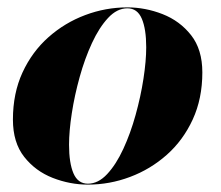

<svg xmlns="http://www.w3.org/2000/svg" viewBox="-20 -490 598 520"><path d="M218 10Q169.5 10 122.8 -8.2Q76 -26.5 45.5 -65.2Q15 -104 15 -166Q15 -237.5 41 -293.8Q67 -350 111.2 -389.2Q155.5 -428.5 210.8 -449.2Q266 -470 325 -470Q373.5 -470 420.2 -451.8Q467 -433.5 497.5 -394.8Q528 -356 528 -294Q528 -223 502 -166.5Q476 -110 431.8 -70.8Q387.5 -31.5 332.2 -10.8Q277 10 218 10ZM218 7.5Q246 7.5 270.2 -18.5Q294.5 -44.5 314 -86.8Q333.5 -129 347.2 -178.5Q361 -228 368.5 -276.5Q376 -325 376 -362Q376 -411.5 364 -439.5Q352 -467.5 325 -467.5Q297 -467.5 272.8 -441.5Q248.5 -415.5 229 -373.2Q209.5 -331 195.8 -281.5Q182 -232 174.5 -183.5Q167 -135 167 -98Q167 -48.5 179 -20.5Q191 7.5 218 7.5Z"/></svg>

Font: Bodoni* 96
Style: Bold Italic
Weight: 700
Italic angle: -13°
Version: Version 2.2